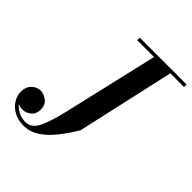

<svg xmlns="http://www.w3.org/2000/svg" viewBox="-247 -878 1037 1037"><g transform="rotate(45 271.0 -360.0)"><path d="M215.5 -750H573.5V-730.5H469L343.5 -170Q325 -139.5 301 -104.8Q277 -70 247.8 -39.2Q218.5 -8.5 183.8 11Q149 30.5 109 30.5Q66 30.5 34.5 13.5Q3 -3.5 -14.5 -31.2Q-32 -59 -32 -90Q-32 -127 -10 -148.2Q12 -169.5 40.5 -169.5Q65 -169.5 89 -151.2Q113 -133 113 -96.5Q113 -63.5 90.8 -45.2Q68.5 -27 40.5 -27Q24 -27 8 -35Q23.5 -15 48.2 -2.8Q73 9.5 100.5 9.5Q146 9.5 171 -40.5Q196 -90.5 219 -190L344.5 -730.5H215.5Z"/></g></svg>

Font: Bodoni* 11pt Medium
Style: Italic
Weight: 500
Italic angle: -13°
Version: Version 2.3